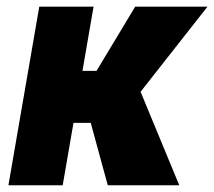

<svg xmlns="http://www.w3.org/2000/svg" viewBox="-20 -548 634 568"><path d="M256.8 -528.3 165.5 0H4.9L96.2 -528.3ZM593.8 -528.3 323.7 -184.6H176.3L184.6 -338.4H265.6L379.9 -528.3ZM298.8 0 238.8 -219.7 392.1 -285.6 510.3 0Z"/></svg>

Font: Roboto Black
Style: Italic
Weight: 900
Italic angle: -12°
Designer: Christian Robertson
Foundry: Google
Version: Version 3.0; 2020